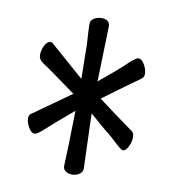

<svg xmlns="http://www.w3.org/2000/svg" viewBox="-72 -732 643 727"><g transform="rotate(10 250.0 -368.5)"><path d="M253 -67Q268 -67 280.5 -75Q293 -83 293 -97L286 -308L345 -257Q360 -246 380 -228Q419 -191 425 -191Q438 -191 447 -210Q456 -229 456 -246Q456 -260 449 -267Q429 -282 409 -296Q389 -310 310 -369Q407 -441 450 -471Q459 -478 459 -490Q459 -506 448.5 -525Q438 -544 424 -544Q413 -544 374 -505Q351 -484 287 -431L293 -643Q293 -670 260 -670Q245 -670 232 -662Q219 -654 219 -640Q219 -624 223 -563L225 -430L97 -542Q93 -547 86 -547Q73 -547 64 -528.5Q55 -510 55 -493Q55 -479 64.5 -470Q74 -461 97 -447L205 -369L60 -266Q52 -261 52 -248Q52 -233 62.5 -214Q73 -195 87 -195Q97 -195 128 -224Q142 -238 224 -307Q221 -147 218 -94Q218 -81 228.5 -74Q239 -67 253 -67Z"/></g></svg>

Font: LXGW WenKai Mono Lite
Style: Regular
Weight: 400
Monospace: yes
Designer: LXGW / Fontworks Inc.
Foundry: LXGW / Fontworks Inc.
Version: Version 1.520; June 14, 2025